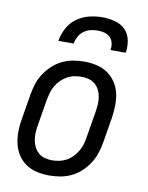

<svg xmlns="http://www.w3.org/2000/svg" viewBox="-84 -801 669 870"><g transform="rotate(10 250.0 -366.0)"><path d="M203 8Q174 8 146.5 2Q119 -4 96.5 -19Q74 -34 59 -56.5Q44 -79 37.5 -106Q31 -133 31 -161.5Q31 -190 36 -219L56 -339Q60 -364 68 -389Q76 -414 91 -436.5Q106 -459 126 -477.5Q146 -496 170 -507.5Q194 -519 219.5 -523.5Q245 -528 270 -528Q299 -528 326.5 -522Q354 -516 376.5 -501Q399 -486 414.5 -463.5Q430 -441 436.5 -414Q443 -387 442.5 -358.5Q442 -330 438 -301L418 -181Q414 -156 405.5 -131Q397 -106 382.5 -83.5Q368 -61 348 -42.5Q328 -24 304 -12.5Q280 -1 254 3.5Q228 8 203 8ZM204 -62Q220 -62 237 -65.5Q254 -69 269.5 -77.5Q285 -86 297.5 -99Q310 -112 319 -127.5Q328 -143 333 -159.5Q338 -176 340 -192L360 -312Q363 -330 364 -347.5Q365 -365 362.5 -381.5Q360 -398 352.5 -413Q345 -428 332.5 -438.5Q320 -449 304 -453.5Q288 -458 270 -458Q254 -458 236.5 -454.5Q219 -451 204 -442.5Q189 -434 176 -421Q163 -408 154 -392.5Q145 -377 140.5 -360.5Q136 -344 133 -328L113 -208Q110 -190 109 -172.5Q108 -155 111 -138.5Q114 -122 121.5 -107Q129 -92 141 -81.5Q153 -71 169.5 -66.5Q186 -62 204 -62ZM138 -600Q143 -630 158 -658.5Q173 -687 199 -706Q225 -725 255.5 -732.5Q286 -740 316 -740Q346 -740 374.5 -732.5Q403 -725 422 -706Q441 -687 447 -658.5Q453 -630 448 -600H378Q381 -616 377.5 -632Q374 -648 363 -658.5Q352 -669 337 -673Q322 -677 306 -677Q290 -677 273 -673Q256 -669 242 -658.5Q228 -648 219.5 -632Q211 -616 208 -600Z"/></g></svg>

Font: Iosevka Term Curly
Style: Italic
Weight: 400
Italic angle: -9°
Designer: Belleve Invis
Foundry: Belleve Invis
Version: Version 32.3.0